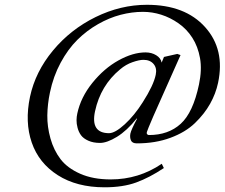

<svg xmlns="http://www.w3.org/2000/svg" viewBox="-20 -631 947 809"><path d="M636.2 -315.9Q642.1 -343.8 627.2 -361.3Q612.3 -378.9 584.5 -378.9Q566.9 -378.9 538.6 -369.1Q510.3 -359.4 486.3 -338.9Q403.8 -271 380.4 -162.1Q360.8 -70.3 439 -69.8Q464.8 -69.8 505.6 -107.2Q546.4 -144.5 581.5 -200.2Q627 -271.5 636.2 -315.9ZM598.6 -74.2Q597.2 -67.9 600.6 -64.9Q604 -62 607.4 -62Q689.5 -62 741.5 -109.4Q793.5 -156.7 818.4 -274.9Q831.5 -336.9 822.8 -386Q814 -435.1 790.5 -471.7Q767.1 -508.3 732.2 -532.7Q697.3 -557.1 659.2 -569.1Q621.1 -581.1 582.5 -581.1Q535.6 -581.1 488 -568.6Q440.4 -556.2 393.1 -529.3Q345.7 -502.4 306.2 -463.4Q266.6 -424.3 235.6 -366.9Q204.6 -309.6 190.4 -241.2Q180.2 -192.9 179.4 -145Q178.7 -97.2 192.6 -47.6Q206.5 2 235.1 39.6Q263.7 77.1 317.9 101.1Q372.1 125 446.3 125Q564.5 125 661.6 59.1L670.4 77.1Q609.4 117.7 553.7 137.9Q498 158.2 420.4 158.2Q303.7 158.2 223.6 107.2Q143.6 56.2 113.8 -30.3Q84 -116.7 106.4 -223.1Q128.9 -328.6 203.1 -418Q277.3 -507.3 382.8 -559.1Q488.3 -610.8 599.1 -610.8Q759.8 -610.8 844.2 -516.8Q928.7 -422.9 898.9 -282.2Q889.2 -236.3 865.2 -193.6Q841.3 -150.9 801.3 -112.3Q761.2 -73.7 698 -50.3Q634.8 -26.9 556.6 -26.9Q537.1 -26.9 531.7 -39.6Q526.4 -52.2 529.3 -67.9Q532.7 -84.5 557.6 -130.9L556.2 -131.8Q514.6 -80.1 472.7 -54.4Q430.7 -28.8 401.4 -28.8Q373 -28.8 352.3 -38.1Q331.5 -47.4 321.5 -61Q311.5 -74.7 306.9 -92.3Q302.2 -109.9 302.5 -124.8Q302.7 -139.6 305.7 -152.8Q320.3 -221.2 369.4 -282Q418.5 -342.8 479.2 -376.5Q540 -410.2 593.3 -410.2Q618.7 -410.2 638.2 -398.2Q657.7 -386.2 661.1 -367.2L670.9 -391.1L727.1 -403.8L740.7 -398.9L626 -141.1Q600.6 -82 598.6 -74.2Z"/></svg>

Font: Linux Biolinum O
Style: Italic
Weight: 400
Italic angle: -12°
Designer: Philipp H. Poll
Foundry: Philipp H. Poll
Version: Version 1.1.3